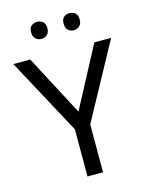

<svg xmlns="http://www.w3.org/2000/svg" viewBox="-132 -990 831 1073"><g transform="rotate(-15 283.0 -454.0)"><path d="M283 -363 469 -714H566L328 -277V0H238V-273L0 -714H98ZM142 -859Q142 -885 156 -896.5Q170 -908 189 -908Q208 -908 222 -896.5Q236 -885 236 -859Q236 -834 222 -821.5Q208 -809 189 -809Q170 -809 156 -821.5Q142 -834 142 -859ZM330 -859Q330 -885 343.5 -896.5Q357 -908 376 -908Q395 -908 409 -896.5Q423 -885 423 -859Q423 -834 409 -821.5Q395 -809 376 -809Q357 -809 343.5 -821.5Q330 -834 330 -859Z"/></g></svg>

Font: Noto IKEA Simplified Chinese
Style: Regular
Weight: 400
Designer: Monotype Design Team
Foundry: Monotype Imaging Inc.
Version: Version 1.100